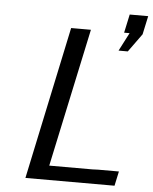

<svg xmlns="http://www.w3.org/2000/svg" viewBox="-54 -824 693 869"><g transform="rotate(5 292.0 -389.0)"><path d="M94.2 0 241.2 -693.8H331.1L196.8 -64.9H393.1L418 -65.9H513.2L499 0ZM463.9 -610.8 506.8 -693.8H481.9L500 -777.8H584L565.9 -693.8L505.9 -610.8Z"/></g></svg>

Font: CMU Sans Serif
Style: Oblique
Weight: 500
Italic angle: -12°
Version: Version 0.7.0